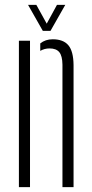

<svg xmlns="http://www.w3.org/2000/svg" viewBox="-20 -767 376 787"><path d="M236 0V-502Q235.5 -538 223 -553.2Q210.5 -568.5 183 -568.5Q162.5 -568.5 145 -558.5V-589Q166 -606 196 -606Q239.5 -606 260.2 -581.5Q281 -557 281.5 -500V0ZM57.5 0V-600H103V0ZM155.5 -640.5 95 -747H129L171.5 -670L213.5 -747H247.5L187 -640.5Z"/></svg>

Font: Big Shoulders Stencil Display Light
Style: Regular
Weight: 300
Designer: Patric King
Foundry: XO Type Co
Version: Version 1.000